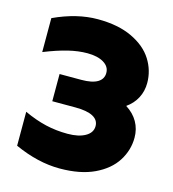

<svg xmlns="http://www.w3.org/2000/svg" viewBox="-109 -803 815 907"><g transform="rotate(15 299.0 -350.0)"><path d="M44 -38V-204Q100 -178 151.5 -166Q203 -154 259 -154Q313 -154 345.5 -172.5Q378 -191 378 -223Q378 -253 349 -268.5Q320 -284 263 -284H150V-417H256Q309 -417 335.5 -433Q362 -449 362 -479Q362 -510 332 -528Q302 -546 252 -546Q208 -546 158.5 -534Q109 -522 44 -496V-662Q156 -714 258 -714Q358 -714 426.5 -681.5Q495 -649 528 -596.5Q561 -544 561 -483Q561 -443 543.5 -409.5Q526 -376 493 -353Q531 -329 550.5 -294.5Q570 -260 570 -218Q570 -157 536.5 -104Q503 -51 434.5 -18.5Q366 14 265 14Q159 14 44 -38Z"/></g></svg>

Font: Chess Sans ExtraBold
Style: Regular
Weight: 800
Designer: Wolf Bōese
Foundry: Wolf Bōese
Version: Version 7.223